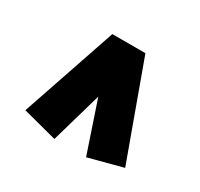

<svg xmlns="http://www.w3.org/2000/svg" viewBox="-91 -812 617 593"><g transform="rotate(30 218.0 -515.0)"><path d="M40 -362 155 -700H273L396 -362L275 -330L214 -511L162 -330Z"/></g></svg>

Font: Jockey One
Style: Regular
Weight: 400
Designer: TypeTogether
Foundry: TypeTogether
Version: Version 1.002